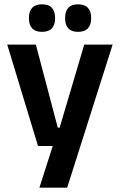

<svg xmlns="http://www.w3.org/2000/svg" viewBox="-20 -697 555 889"><path d="M247.5 -106H316L247.5 -76.5L370 -490.5H501.5L291 172H162.5L239.5 -69L299 -21H156L13.5 -490.5H146ZM174 -549.5Q144 -549.5 129 -565.8Q114 -582 114 -611.5V-615Q114 -644.5 129 -660.8Q144 -677 174 -677Q205.5 -677 220.2 -660.8Q235 -644.5 235 -615V-611.5Q235 -582 220.2 -565.8Q205.5 -549.5 174 -549.5ZM341.5 -549.5Q311 -549.5 296.2 -565.8Q281.5 -582 281.5 -611.5V-615Q281.5 -644.5 296.2 -660.8Q311 -677 341.5 -677Q372 -677 387 -660.8Q402 -644.5 402 -615V-611.5Q402 -582 387 -565.8Q372 -549.5 341.5 -549.5Z"/></svg>

Font: Anek Kannada Medium SemiBold
Style: Regular
Weight: 600
Version: Version 1.003